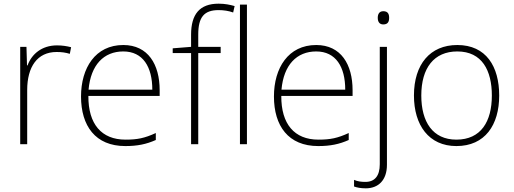

<svg xmlns="http://www.w3.org/2000/svg" viewBox="-20 -785 2796 1045"><path d="M290 -538C207 -538 152 -490 130 -429H127L124 -530H90V0H128V-295C128 -421 183 -502 288 -502C316 -502 337 -499 360 -492L367 -528C344 -534 319 -538 290 -538Z M651 -540C499 -540 421 -415 421 -260C421 -100 499 10 662 10C728 10 776 0 828 -23V-61C767 -33 728 -25 663 -25C532 -25 460 -110 461 -263H849V-294C849 -434 786 -540 651 -540ZM651 -505C758 -505 809 -421 809 -297H462C474 -432 545 -505 651 -505Z M1181 -496V-530H1059V-597C1059 -692 1091 -730 1170 -730C1196 -730 1225 -726 1249 -717L1257 -752C1232 -759 1205 -765 1170 -765C1066 -765 1020 -707 1020 -596V-530L920 -522V-496H1020V0H1059V-496Z M1324 0V-760H1286V0Z M1701 -540C1549 -540 1471 -415 1471 -260C1471 -100 1549 10 1712 10C1778 10 1826 0 1878 -23V-61C1817 -33 1778 -25 1713 -25C1582 -25 1510 -110 1511 -263H1899V-294C1899 -434 1836 -540 1701 -540ZM1701 -505C1808 -505 1859 -421 1859 -297H1512C1524 -432 1595 -505 1701 -505Z M2036 -688C2036 -667 2045 -652 2066 -652C2091 -652 2098 -667 2098 -688C2098 -709 2091 -724 2066 -724C2045 -724 2036 -709 2036 -688ZM1971 240C2038 240 2086 197 2086 112V-530H2047V109C2047 172 2020 205 1969 205C1948 205 1927 203 1907 194V230C1923 236 1944 240 1971 240Z M2697 -265C2697 -423 2626 -540 2469 -540C2321 -540 2233 -435 2233 -265C2233 -104 2314 10 2464 10C2620 10 2697 -105 2697 -265ZM2273 -265C2273 -415 2342 -505 2469 -505C2604 -505 2657 -401 2657 -265C2657 -124 2598 -25 2464 -25C2335 -25 2273 -122 2273 -265Z"/></svg>

Font: Noto Sans Meetei Mayek ExtraLight
Style: Regular
Weight: 200
Designer: Monotype Design Team and Neelakash Kshetrimayum
Foundry: Monotype Imaging Inc.
Version: Version 2.002